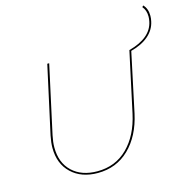

<svg xmlns="http://www.w3.org/2000/svg" viewBox="-119 -951 1065 1073"><g transform="rotate(-15 413.5 -414.5)"><path d="M827 -768Q827 -751 823 -735Q813 -689 775 -656Q737 -623 673 -606L600 -263Q573 -139 499 -67Q425 5 317 5Q222 5 164.5 -49.5Q107 -104 107 -196Q107 -226 115 -266L201 -658H212L126 -264Q118 -226 118 -196Q118 -107 172 -56Q226 -5 317 -5Q422 -5 492.5 -75Q563 -145 589 -265L664 -613Q795 -648 813 -739Q816 -754 816 -767Q816 -803 796 -826L803 -834Q827 -810 827 -768Z"/></g></svg>

Font: Ysabeau Infant Hairline
Style: Italic
Weight: 100
Italic angle: -12°
Designer: Christian Thalmann (Catharsis Fonts)
Version: Version 0.003